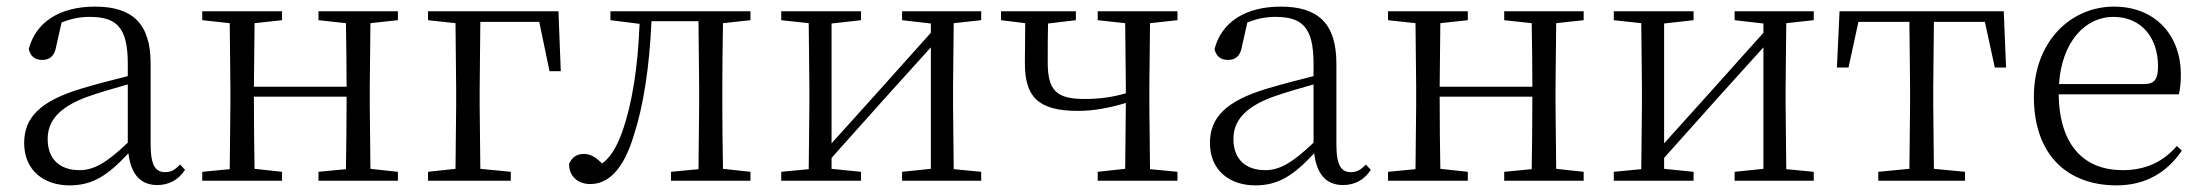

<svg xmlns="http://www.w3.org/2000/svg" viewBox="-20 -546 6655 580"><path d="M455 13C490 13 519 -2 539 -33L524 -49C508 -32 496 -26 479 -26C450 -26 435 -45 435 -111V-354C435 -476 379 -526 267 -526C160 -526 88 -479 67 -398C71 -377 85 -365 107 -365C130 -365 145 -376 150 -407L166 -478C195 -490 223 -495 250 -495C330 -495 366 -466 366 -354V-316C321 -305 272 -292 228 -279C100 -241 53 -190 53 -114C53 -31 113 14 190 14C262 14 307 -18 368 -83C375 -23 402 13 455 13ZM366 -115C300 -52 262 -32 220 -32C162 -32 124 -64 124 -126C124 -179 156 -221 242 -253C279 -266 323 -279 366 -291Z M942 -485 1025 -476C1026 -422 1027 -343 1027 -284H747L749 -476L832 -485V-512H591V-485L674 -476L676 -285V-227L674 -35L591 -27V0H832V-27L749 -36C748 -91 747 -176 747 -254H1027C1027 -176 1026 -91 1025 -35L942 -27V0H1182V-27L1099 -36L1097 -227V-285L1099 -476L1182 -485V-512H942Z M1273 -485 1356 -476 1358 -277V-227L1356 -36L1273 -27V0H1523V-27L1431 -36L1429 -227V-277L1431 -480H1609L1640 -331H1674L1667 -512H1273Z M2089 0H2247V-27L2164 -36C2163 -91 2162 -173 2162 -227V-285C2162 -338 2163 -420 2164 -476L2247 -485V-512H1824V-485L1912 -474C1907 -344 1890 -233 1859 -146C1842 -100 1825 -72 1799 -52C1780 -71 1764 -81 1744 -81C1722 -81 1708 -71 1699 -51C1699 -13 1726 10 1763 10C1816 10 1862 -31 1894 -135C1924 -226 1942 -345 1948 -482H2090L2092 -285V-227L2090 -35L2007 -27V0Z M2705 -485 2792 -475V-447L2628 -264L2492 -113V-475L2581 -485V-512H2340V-485L2423 -476L2425 -285V-227L2423 -35L2340 -27V0H2581V-27L2492 -36V-69L2652 -248L2792 -403V-36L2705 -27V0H2944V-27L2861 -35L2859 -227V-285L2861 -476L2944 -485V-512H2705Z M3296 -485 3379 -476 3381 -285V-264C3337 -252 3301 -247 3256 -247C3170 -247 3145 -274 3145 -358C3145 -402 3145 -438 3146 -475L3230 -485V-512H3004V-485L3077 -476L3076 -356C3076 -257 3112 -211 3236 -211C3284 -211 3331 -220 3381 -235L3379 -36L3296 -27V0H3537V-27L3454 -35L3452 -227V-285L3454 -476L3537 -485V-512H3296Z M4037 13C4072 13 4101 -2 4121 -33L4106 -49C4090 -32 4078 -26 4061 -26C4032 -26 4017 -45 4017 -111V-354C4017 -476 3961 -526 3849 -526C3742 -526 3670 -479 3649 -398C3653 -377 3667 -365 3689 -365C3712 -365 3727 -376 3732 -407L3748 -478C3777 -490 3805 -495 3832 -495C3912 -495 3948 -466 3948 -354V-316C3903 -305 3854 -292 3810 -279C3682 -241 3635 -190 3635 -114C3635 -31 3695 14 3772 14C3844 14 3889 -18 3950 -83C3957 -23 3984 13 4037 13ZM3948 -115C3882 -52 3844 -32 3802 -32C3744 -32 3706 -64 3706 -126C3706 -179 3738 -221 3824 -253C3861 -266 3905 -279 3948 -291Z M4524 -485 4607 -476C4608 -422 4609 -343 4609 -284H4329L4331 -476L4414 -485V-512H4173V-485L4256 -476L4258 -285V-227L4256 -35L4173 -27V0H4414V-27L4331 -36C4330 -91 4329 -176 4329 -254H4609C4609 -176 4608 -91 4607 -35L4524 -27V0H4764V-27L4681 -36L4679 -227V-285L4681 -476L4764 -485V-512H4524Z M5220 -485 5307 -475V-447L5143 -264L5007 -113V-475L5096 -485V-512H4855V-485L4938 -476L4940 -285V-227L4938 -35L4855 -27V0H5096V-27L5007 -36V-69L5167 -248L5307 -403V-36L5220 -27V0H5459V-27L5376 -35L5374 -227V-285L5376 -476L5459 -485V-512H5220Z M5747 0H5916V-27L5822 -36L5820 -227V-285L5822 -480H5976L6006 -342H6040L6033 -512H5537L5529 -342H5564L5594 -480H5748L5750 -285V-227L5748 -36L5654 -27V0Z M6374 14C6462 14 6527 -26 6571 -91L6556 -105C6514 -57 6462 -32 6392 -32C6280 -32 6201 -102 6199 -261H6562C6566 -277 6568 -297 6568 -321C6568 -438 6492 -526 6366 -526C6235 -526 6124 -420 6124 -254C6124 -74 6229 14 6374 14ZM6200 -292C6208 -418 6278 -495 6364 -495C6450 -495 6499 -431 6499 -346C6499 -309 6490 -292 6457 -292Z"/></svg>

Font: Noto Serif CJK KR Light
Style: Regular
Weight: 300
Designer: Ryoko NISHIZUKA 西塚涼子 (kana & ideographs); Frank Grießhammer (Latin, Greek & Cyrillic); Wenlong ZHANG 张文龙 (bopomofo); San
Foundry: Adobe
Version: Version 2.001;hotconv 1.1.0;makeotfexe 2.6.0